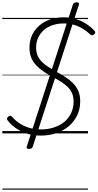

<svg xmlns="http://www.w3.org/2000/svg" viewBox="-20 -1149 841 1654"><path d="M330 19Q274 19 228 6.5Q182 -6 146 -26.5Q110 -47 84.5 -70Q59 -93 44 -114Q39 -122 40.5 -129.5Q42 -137 51 -144Q62 -153 69.5 -152Q77 -151 83 -144Q107 -115 143 -90Q179 -65 226.5 -49.5Q274 -34 332 -34Q394 -34 446 -51.5Q498 -69 535.5 -100.5Q573 -132 593.5 -176.5Q614 -221 614 -275Q614 -315 601 -345Q588 -375 564 -399Q540 -423 507 -444Q474 -465 433 -487Q402 -503 373 -521.5Q344 -540 318.5 -561Q293 -582 274 -607.5Q255 -633 244.5 -665.5Q234 -698 234 -739Q234 -797 255.5 -844.5Q277 -892 316.5 -927Q356 -962 410 -981Q464 -1000 530 -1000Q584 -1000 633 -985Q682 -970 722.5 -943.5Q763 -917 794 -884Q802 -875 800.5 -867.5Q799 -860 790 -852Q782 -845 774 -845Q766 -845 758 -852Q728 -880 693 -901.5Q658 -923 617.5 -935Q577 -947 529 -947Q477 -947 433.5 -932.5Q390 -918 358.5 -890.5Q327 -863 309 -825Q291 -787 291 -740Q291 -701 303.5 -671.5Q316 -642 338.5 -618.5Q361 -595 393 -574.5Q425 -554 464 -532Q506 -509 543.5 -485Q581 -461 609.5 -432Q638 -403 654.5 -365Q671 -327 671 -277Q671 -212 646 -158Q621 -104 575.5 -64.5Q530 -25 467.5 -3Q405 19 330 19ZM230 134Q204 134 210 115L608 -1110Q614 -1129 640 -1129Q666 -1129 660 -1110L262 115Q255 134 230 134ZM0 475H738V485H0ZM0 -20H738V0H0ZM0 -505H738V-500H0ZM0 -995H738V-985H0Z"/></svg>

Font: Playwrite SK Guides
Style: Regular
Weight: 400
Designer: Veronika Burian, José Scaglione
Foundry: TypeTogether
Version: Version 1.003